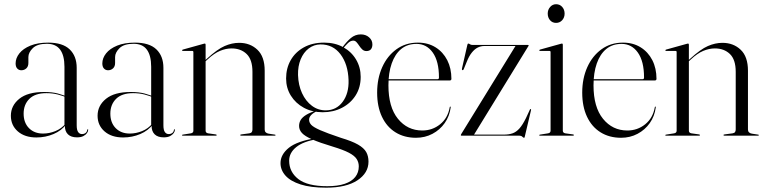

<svg xmlns="http://www.w3.org/2000/svg" viewBox="-20 -643 3626 910"><path d="M287.5 -46.5V-48.5L285.5 -47V-326.5Q285.5 -380 265 -407.8Q244.5 -435.5 202 -435.5Q156.5 -435.5 135.5 -414.8Q114.5 -394 114.5 -372.5V-344.5Q114.5 -328 104.8 -319Q95 -310 81 -310Q69.5 -310 61.8 -318.2Q54 -326.5 54 -342.5Q54 -367.5 71.8 -390Q89.5 -412.5 124.2 -426.8Q159 -441 208.5 -441Q277 -441 310.2 -409Q343.5 -377 343.5 -321.5V-49.5Q343.5 -26.5 350.5 -17Q357.5 -7.5 368.5 -7.5Q378.5 -7.5 385.5 -12.8Q392.5 -18 393.5 -28Q394 -29 394.8 -29.8Q395.5 -30.5 396 -30.5Q397 -30.5 397.5 -29.8Q398 -29 398 -28Q398 -20.5 392.2 -12.2Q386.5 -4 375 2Q363.5 8 345 8Q317 8 302.2 -6.2Q287.5 -20.5 287.5 -46.5ZM31.5 -94.5Q31.5 -142.5 71.5 -174.8Q111.5 -207 188.5 -207Q227.5 -207 254.2 -199.8Q281 -192.5 303.5 -182.5L301 -179Q279 -188.5 254.2 -195Q229.5 -201.5 199.5 -201.5Q146.5 -201.5 119.2 -174.5Q92 -147.5 92 -104.5Q92 -61.5 117.2 -35.8Q142.5 -10 184 -10Q214 -10 242.8 -21.8Q271.5 -33.5 291.5 -57.5L295 -55Q272 -24 234 -7.8Q196 8.5 152.5 8.5Q97.5 8.5 64.5 -20.2Q31.5 -49 31.5 -94.5Z M698.5 -46.5V-48.5L696.5 -47V-326.5Q696.5 -380 676 -407.8Q655.5 -435.5 613 -435.5Q567.5 -435.5 546.5 -414.8Q525.5 -394 525.5 -372.5V-344.5Q525.5 -328 515.8 -319Q506 -310 492 -310Q480.5 -310 472.8 -318.2Q465 -326.5 465 -342.5Q465 -367.5 482.8 -390Q500.5 -412.5 535.2 -426.8Q570 -441 619.5 -441Q688 -441 721.2 -409Q754.5 -377 754.5 -321.5V-49.5Q754.5 -26.5 761.5 -17Q768.5 -7.5 779.5 -7.5Q789.5 -7.5 796.5 -12.8Q803.5 -18 804.5 -28Q805 -29 805.8 -29.8Q806.5 -30.5 807 -30.5Q808 -30.5 808.5 -29.8Q809 -29 809 -28Q809 -20.5 803.2 -12.2Q797.5 -4 786 2Q774.5 8 756 8Q728 8 713.2 -6.2Q698.5 -20.5 698.5 -46.5ZM442.5 -94.5Q442.5 -142.5 482.5 -174.8Q522.5 -207 599.5 -207Q638.5 -207 665.2 -199.8Q692 -192.5 714.5 -182.5L712 -179Q690 -188.5 665.2 -195Q640.5 -201.5 610.5 -201.5Q557.5 -201.5 530.2 -174.5Q503 -147.5 503 -104.5Q503 -61.5 528.2 -35.8Q553.5 -10 595 -10Q625 -10 653.8 -21.8Q682.5 -33.5 702.5 -57.5L706 -55Q683 -24 645 -7.8Q607 8.5 563.5 8.5Q508.5 8.5 475.5 -20.2Q442.5 -49 442.5 -94.5Z M954.5 -431.5V-23.5Q954.5 -18.5 957.5 -15.2Q960.5 -12 966.5 -11L1002.5 -6Q1007 -5.5 1007 -2.5Q1007 0 1003.5 0H845.5Q844.5 0 843.5 -0.8Q842.5 -1.5 842.5 -2.5Q842.5 -3.5 843.5 -4Q844.5 -4.5 846.5 -5L884.5 -11Q890.5 -12 893.5 -15.2Q896.5 -18.5 896.5 -23V-396.5Q896.5 -399 895.5 -400.2Q894.5 -401.5 891.5 -401.5H846Q845 -401.5 844 -402.5Q843 -403.5 843 -404.5Q843 -406 844 -406.5Q845 -407 846.5 -408L943.5 -435Q947 -436 948.2 -436.2Q949.5 -436.5 950.5 -436.5Q952.5 -436.5 953.5 -435Q954.5 -433.5 954.5 -431.5ZM948 -347 945 -350.5 961 -365Q1009.5 -409.5 1044.5 -424.8Q1079.5 -440 1113.5 -440Q1165.5 -440 1200 -407.2Q1234.5 -374.5 1234.5 -308V-29Q1234.5 -21 1239.2 -16Q1244 -11 1253 -9.5L1282.5 -5Q1284.5 -5 1285.2 -4.2Q1286 -3.5 1286 -2.5Q1286 -1.5 1285.2 -0.8Q1284.5 0 1282.5 0H1123Q1118.5 0 1118.5 -2.5Q1118.5 -5.5 1124 -6L1161.5 -11Q1170.5 -12.5 1173.5 -17.5Q1176.5 -22.5 1176.5 -29V-302.5Q1176.5 -360.5 1149 -387Q1121.5 -413.5 1077.5 -413.5Q1050.5 -413.5 1022.5 -401.8Q994.5 -390 964 -361.5Z M1596.5 10.5Q1529.5 -12 1497.2 -26.2Q1465 -40.5 1455 -51.5Q1445 -62.5 1445 -75.5Q1445 -88 1455.5 -98.5Q1466 -109 1482.5 -116L1483.5 -120.5Q1451 -110.5 1432.2 -99.2Q1413.5 -88 1405.5 -75Q1397.5 -62 1397.5 -46Q1397.5 -27.5 1411.2 -12.5Q1425 2.5 1459.8 17.8Q1494.5 33 1557.5 52Q1607 67 1633.8 81Q1660.5 95 1670.5 110.8Q1680.5 126.5 1680.5 145.5Q1680.5 174.5 1663.8 195.8Q1647 217 1613.8 228.2Q1580.5 239.5 1531 239.5Q1437.5 239.5 1394 205.8Q1350.5 172 1350.5 118.5Q1350.5 81.5 1384 54.2Q1417.5 27 1484 16.5L1482 11Q1388.5 25.5 1349 57.5Q1309.5 89.5 1309.5 130Q1309.5 163 1333.2 189.5Q1357 216 1404.8 231.2Q1452.5 246.5 1526 246.5Q1621 246.5 1673.8 211.8Q1726.5 177 1726.5 123Q1726.5 97 1715.8 77.8Q1705 58.5 1676.8 42.2Q1648.5 26 1596.5 10.5ZM1598.5 -412 1603.5 -410.5Q1617 -427 1629.2 -438.8Q1641.5 -450.5 1654.5 -450.5Q1663 -450.5 1669.8 -443Q1676.5 -435.5 1683 -425.5Q1689.5 -415.5 1697.5 -408.2Q1705.5 -401 1716.5 -401Q1731 -401 1738 -409.5Q1745 -418 1745 -432.5Q1745 -452.5 1729.2 -466.2Q1713.5 -480 1690 -480Q1663.5 -480 1643 -462.8Q1622.5 -445.5 1602.5 -418ZM1689.5 -278.5Q1689.5 -324 1667.5 -361Q1645.5 -398 1606.5 -419.5Q1567.5 -441 1516.5 -441Q1460.5 -441 1420 -418.5Q1379.5 -396 1357.8 -357.8Q1336 -319.5 1336 -271Q1336 -226 1358.5 -189.8Q1381 -153.5 1420.2 -132.2Q1459.5 -111 1509.5 -111Q1560 -111 1601 -132.2Q1642 -153.5 1665.8 -191.2Q1689.5 -229 1689.5 -278.5ZM1498.5 -432.5Q1558 -433 1593.8 -385.8Q1629.5 -338.5 1632 -263.5Q1634 -200.5 1604.2 -160.5Q1574.5 -120.5 1525 -120Q1488 -119.5 1458.5 -141.5Q1429 -163.5 1411.5 -201.5Q1394 -239.5 1392.5 -287.5Q1391.5 -329 1405 -361.8Q1418.5 -394.5 1443 -413.2Q1467.5 -432 1498.5 -432.5Z M2119.5 -269Q2119.5 -265.5 2117.2 -263.5Q2115 -261.5 2111 -261.5H1804V-267.5H2053Q2060.5 -267.5 2060.5 -275.5Q2060.5 -352.5 2031.2 -393.8Q2002 -435 1954 -435Q1911 -435 1881.5 -410.8Q1852 -386.5 1836.5 -342.2Q1821 -298 1821 -238.5Q1821 -135.5 1866 -80Q1911 -24.5 1981.5 -24.5Q2029.5 -24.5 2066 -54Q2102.5 -83.5 2111.5 -134.5Q2112 -136.5 2112.5 -137.2Q2113 -138 2113.5 -138Q2115 -138 2115.8 -137Q2116.5 -136 2116 -133.5Q2110.5 -92 2087.8 -59.8Q2065 -27.5 2029.8 -8.8Q1994.5 10 1951.5 10Q1896 10 1854.5 -15.8Q1813 -41.5 1790.2 -89.8Q1767.5 -138 1767.5 -204Q1767.5 -271 1791.5 -324.5Q1815.5 -378 1859 -409.5Q1902.5 -441 1960.5 -441Q2008.5 -441 2044.2 -418.8Q2080 -396.5 2099.8 -357.8Q2119.5 -319 2119.5 -269Z M2482.5 -421.5 2225.5 -3 2218 -5H2368Q2391.5 -5 2409 -11Q2426.5 -17 2441.8 -34Q2457 -51 2473 -83.5L2491.5 -123.5Q2492.5 -125 2493.5 -125.8Q2494.5 -126.5 2496 -126Q2497 -125.5 2497 -123.8Q2497 -122 2496.5 -119.5L2467 5.5Q2466.5 8.5 2465.8 9.2Q2465 10 2463.5 10Q2460.5 10 2455.5 5Q2450.5 0 2442 0H2166.5Q2165.5 0 2164.8 -0.8Q2164 -1.5 2164 -2Q2164 -3 2164.5 -4.2Q2165 -5.5 2166 -7.5L2425 -428L2434.5 -425H2275.5Q2259 -425 2244 -417.5Q2229 -410 2215.8 -393.2Q2202.5 -376.5 2191.5 -348.5L2178 -315.5Q2177.5 -313.5 2176 -312Q2174.5 -310.5 2172 -310.5Q2170 -311 2169.5 -312.8Q2169 -314.5 2169.5 -318L2195 -430Q2196 -434 2197 -435.2Q2198 -436.5 2200 -436.5Q2203 -436.5 2207.5 -433.2Q2212 -430 2219.5 -430H2482.5Q2484 -430 2484.8 -429.5Q2485.5 -429 2485.5 -427.5Q2485.5 -426.5 2485 -425.2Q2484.5 -424 2482.5 -421.5Z M2647.5 -431.5V-23.5Q2647.5 -18.5 2650.5 -15.2Q2653.5 -12 2659.5 -11L2695.5 -6Q2698 -6 2699 -5Q2700 -4 2700 -2.5Q2700 -1.5 2699 -0.8Q2698 0 2696 0H2538.5Q2537.5 0 2536.5 -0.8Q2535.5 -1.5 2535.5 -2.5Q2535.5 -3.5 2536.5 -4Q2537.5 -4.5 2539.5 -5L2577.5 -11Q2583.5 -12 2586.5 -15.2Q2589.5 -18.5 2589.5 -23V-396.5Q2589.5 -399 2588.5 -400.2Q2587.5 -401.5 2584.5 -401.5H2539Q2538 -401.5 2537 -402.5Q2536 -403.5 2536 -404.5Q2536 -406 2537 -406.5Q2538 -407 2539.5 -408L2636.5 -435Q2639.5 -436 2641 -436.2Q2642.5 -436.5 2643.5 -436.5Q2645.5 -436.5 2646.5 -435Q2647.5 -433.5 2647.5 -431.5ZM2615.5 -534.5Q2598 -534.5 2587 -547.2Q2576 -560 2576 -578.5Q2576 -597 2587.5 -610Q2599 -623 2615.5 -623Q2633.5 -623 2644.8 -610Q2656 -597 2656 -578.5Q2656 -560 2644.5 -547.2Q2633 -534.5 2615.5 -534.5Z M3091.5 -269Q3091.5 -265.5 3089.2 -263.5Q3087 -261.5 3083 -261.5H2776V-267.5H3025Q3032.5 -267.5 3032.5 -275.5Q3032.5 -352.5 3003.2 -393.8Q2974 -435 2926 -435Q2883 -435 2853.5 -410.8Q2824 -386.5 2808.5 -342.2Q2793 -298 2793 -238.5Q2793 -135.5 2838 -80Q2883 -24.5 2953.5 -24.5Q3001.5 -24.5 3038 -54Q3074.5 -83.5 3083.5 -134.5Q3084 -136.5 3084.5 -137.2Q3085 -138 3085.5 -138Q3087 -138 3087.8 -137Q3088.5 -136 3088 -133.5Q3082.5 -92 3059.8 -59.8Q3037 -27.5 3001.8 -8.8Q2966.5 10 2923.5 10Q2868 10 2826.5 -15.8Q2785 -41.5 2762.2 -89.8Q2739.5 -138 2739.5 -204Q2739.5 -271 2763.5 -324.5Q2787.5 -378 2831 -409.5Q2874.5 -441 2932.5 -441Q2980.5 -441 3016.2 -418.8Q3052 -396.5 3071.8 -357.8Q3091.5 -319 3091.5 -269Z M3245 -431.5V-23.5Q3245 -18.5 3248 -15.2Q3251 -12 3257 -11L3293 -6Q3297.5 -5.5 3297.5 -2.5Q3297.5 0 3294 0H3136Q3135 0 3134 -0.8Q3133 -1.5 3133 -2.5Q3133 -3.5 3134 -4Q3135 -4.5 3137 -5L3175 -11Q3181 -12 3184 -15.2Q3187 -18.5 3187 -23V-396.5Q3187 -399 3186 -400.2Q3185 -401.5 3182 -401.5H3136.5Q3135.5 -401.5 3134.5 -402.5Q3133.5 -403.5 3133.5 -404.5Q3133.5 -406 3134.5 -406.5Q3135.5 -407 3137 -408L3234 -435Q3237.5 -436 3238.8 -436.2Q3240 -436.5 3241 -436.5Q3243 -436.5 3244 -435Q3245 -433.5 3245 -431.5ZM3238.5 -347 3235.5 -350.5 3251.5 -365Q3300 -409.5 3335 -424.8Q3370 -440 3404 -440Q3456 -440 3490.5 -407.2Q3525 -374.5 3525 -308V-29Q3525 -21 3529.8 -16Q3534.5 -11 3543.5 -9.5L3573 -5Q3575 -5 3575.8 -4.2Q3576.5 -3.5 3576.5 -2.5Q3576.5 -1.5 3575.8 -0.8Q3575 0 3573 0H3413.5Q3409 0 3409 -2.5Q3409 -5.5 3414.5 -6L3452 -11Q3461 -12.5 3464 -17.5Q3467 -22.5 3467 -29V-302.5Q3467 -360.5 3439.5 -387Q3412 -413.5 3368 -413.5Q3341 -413.5 3313 -401.8Q3285 -390 3254.5 -361.5Z"/></svg>

Font: Fraunces 120pt Light
Style: Regular
Weight: 300
Version: Version 1.000;[b76b70a41]